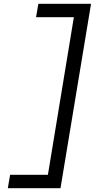

<svg xmlns="http://www.w3.org/2000/svg" viewBox="-20 -843 540 1006"><path d="M21 143 33 73H231L367 -753H169L181 -823H457L297 143Z"/></svg>

Font: Iosevka Oblique
Style: Regular
Weight: 400
Italic angle: -9°
Monospace: yes
Designer: Belleve Invis
Foundry: Belleve Invis
Version: Version 32.5.0; ttfautohint (v1.8.4)